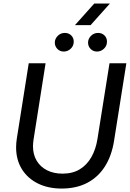

<svg xmlns="http://www.w3.org/2000/svg" viewBox="-20 -1060 741 1092"><path d="M330.8 12.4Q253.6 12.4 195.2 -16.6Q136.8 -45.6 104.2 -98.4Q71.6 -151.2 71.6 -221.8Q71.6 -233.8 72.6 -246.2Q73.6 -258.6 75.6 -271.6L143.4 -700H239.2L170.4 -263.4Q169.4 -254.8 168.5 -245.9Q167.6 -237 167.6 -228.4Q167.6 -181 188.7 -145.8Q209.8 -110.6 247.6 -91.5Q285.4 -72.4 335.6 -72.4Q393 -72.4 433.7 -97.1Q474.4 -121.8 499.8 -166.6Q525.2 -211.4 534.4 -270.4L602.8 -700H698.6L628.6 -258.6Q615 -173.2 576.2 -112.5Q537.4 -51.8 475.5 -19.7Q413.6 12.4 330.8 12.4ZM531.6 -766.8Q509.8 -766.8 495.3 -781.8Q480.8 -796.8 480.8 -817.4Q480.8 -839.6 497.5 -856.2Q514.2 -872.8 538 -872.8Q559.4 -872.8 573.9 -858.8Q588.4 -844.8 588.4 -823.4Q588.4 -799 571.2 -782.9Q554 -766.8 531.6 -766.8ZM342.6 -766.8Q320.8 -766.8 306.3 -781.8Q291.8 -796.8 291.8 -817.4Q291.8 -839.6 308.5 -856.2Q325.2 -872.8 349 -872.8Q370.4 -872.8 384.9 -858.8Q399.4 -844.8 399.4 -823.4Q399.4 -799 382.2 -782.9Q365 -766.8 342.6 -766.8ZM406.2 -917 516.2 -1040H605.2L495.2 -917Z"/></svg>

Font: MuseoModerno Thin
Style: Italic
Weight: 100
Italic angle: -9°
Designer: Pablo Cosgaya, Héctor Gatti, Marcela Romero, and the Authors of The MuseoModerno Project.
Foundry: Omnibus-Type Team
Version: Version 1.003